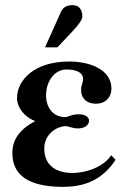

<svg xmlns="http://www.w3.org/2000/svg" viewBox="-20 -712 484 746"><path d="M155 -528H203L266 -595C285 -616 300 -635 300 -648C300 -674 287 -692 263 -692C243 -692 226 -687 216 -664ZM412 -109C385 -66 319 -40 261 -40C201 -40 152 -67 152 -135C152 -190 199 -222 238 -222C255 -217 271 -213 282 -213C313 -213 326 -229 326 -243C326 -255 314 -268 287 -268C257 -268 244 -257 233 -257C188 -257 159 -292 159 -342C159 -396 192 -442 238 -442C284 -442 303 -426 303 -405C303 -394 295 -378 295 -363C295 -324 324 -309 352 -309C393 -309 413 -337 413 -367C413 -444 326 -473 249 -473C112 -473 46 -400 46 -330C46 -298 72 -258 116 -242V-241C57 -210 28 -170 28 -118C28 -10 126 14 226 14C319 14 383 -21 429 -91Z"/></svg>

Font: XITS Math
Style: Bold
Weight: 700
Designer: MicroPress Inc., with final additions and corrections provided by Coen Hoffman, Elsevier (retired)
Version: Version 1.105